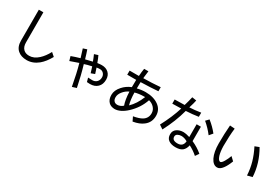

<svg xmlns="http://www.w3.org/2000/svg" viewBox="71 -1839 4458 3081"><g transform="rotate(30 2300.0 -298.5)"><path d="M804 -158Q740 -42 661 24Q563 104 450 104Q346 104 284 50Q217 -8 217 -122V-695H301V-137Q301 -55 345 -13Q382 24 450 24Q538 24 618 -50Q686 -112 740 -214Z M1295 113Q1254 -114 1207 -280Q1155 -263 1052 -226L1029 -305Q1102 -332 1186 -356Q1163 -436 1138 -510L1208 -533Q1230 -472 1258 -376Q1330 -396 1385 -407Q1367 -459 1339 -520L1409 -542Q1433 -492 1458 -423Q1506 -430 1539 -430Q1618 -430 1666 -384.5Q1714 -339 1714 -261Q1714 -173 1662 -122.5Q1610 -72 1523 -72Q1502 -72 1466 -75L1446 -147Q1480 -144 1522 -144Q1574 -144 1606 -176Q1638 -208 1638 -261Q1638 -302 1611.5 -331Q1585 -360 1545 -360Q1513 -360 1483 -354Q1492 -331 1516 -253L1447 -227Q1436 -266 1413 -336Q1328 -318 1278 -300Q1331 -125 1374 88Z M2380 31Q2485 13 2539 -20Q2616 -67 2616 -159Q2616 -220 2572 -266Q2534 -306 2475 -321Q2418 -153 2283 -28Q2227 24 2171 51Q2115 78 2064 78Q2056 78 2042 76Q1988 70 1954 36Q1908 -10 1908 -95Q1908 -181 1980 -260Q2042 -330 2131 -365Q2131 -403 2132 -425L2133 -501H1967V-577H2139Q2144 -657 2155 -718H2234Q2228 -679 2220 -604Q2220 -597 2218 -581Q2374 -583 2533 -596V-521Q2406 -510 2212 -505Q2210 -439 2210 -387Q2288 -407 2365 -407Q2513 -407 2607 -339Q2698 -273 2698 -159Q2698 -36 2605 34Q2537 88 2417 108ZM2395 -333H2376Q2330 -333 2286 -327Q2242 -321 2210 -311Q2212 -180 2238 -89Q2334 -179 2395 -333ZM2029 -203Q1985 -150 1985 -95Q1985 -50 2007 -27Q2028 -2 2070 -2Q2095 -2 2122 -13Q2149 -24 2172 -45Q2139 -132 2133 -284Q2071 -256 2029 -203Z M3300 -490Q3193 -473 3071 -467Q3013 -248 2895 -22L2822 -71Q2933 -281 2989 -464Q2885 -460 2825 -460V-537Q2916 -537 3008 -541Q3035 -631 3052 -709L3133 -696Q3123 -643 3092 -545Q3186 -549 3300 -567ZM3584 -312Q3513 -406 3418 -486L3470 -540Q3567 -463 3637 -374ZM3559 85Q3491 24 3403 -21Q3387 52 3344 86.5Q3301 121 3216 121Q3138 121 3089 87Q3040 53 3040 -19Q3040 -85 3090.5 -120Q3141 -155 3214 -155Q3255 -155 3329 -132V-369H3408V-102Q3521 -52 3604 20ZM3214 -85Q3176 -85 3146 -68.5Q3116 -52 3116 -19Q3116 52 3216 52Q3318 52 3326 -52Q3266 -85 3214 -85Z M4134 -145Q4096 -46 4055 7Q4009 68 3959 68Q3884 68 3837 -27Q3790 -124 3790 -280Q3790 -461 3803 -620L3893 -613Q3876 -466 3876 -281Q3878 -181 3898 -112Q3924 -35 3958 -35Q3982 -35 4015 -91Q4046 -143 4069 -207ZM4440 -61Q4433 -186 4401 -297.5Q4369 -409 4309 -527L4387 -557Q4520 -327 4531 -84Z"/></g></svg>

Font: LINE Seed Sans KR Regular
Style: Regular
Weight: 400
Designer: LINE VX Design & Sandoll Inc & Dalton Maag Ltd
Foundry: Sandoll Inc.
Version: Version 1.000